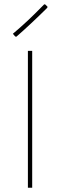

<svg xmlns="http://www.w3.org/2000/svg" viewBox="-20 -874 280 894"><path d="M109.9 0V-637.2H129.9V0ZM201.2 -842.8 200.2 -837.9Q168 -805.7 128.9 -769Q87.9 -730.5 56.2 -703.1L50.8 -704.1L40 -716.8Q73.2 -744.6 109.9 -778.8Q139.2 -806.2 186 -854L190.9 -853Z"/></svg>

Font: Datalegreya
Style: Thin
Weight: 250
Designer: Figs Lab
Foundry: Figs Lab
Version: Version 1.002;PS 001.002;hotconv 1.0.70;makeotf.lib2.5.58329